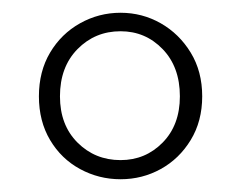

<svg xmlns="http://www.w3.org/2000/svg" viewBox="-20 -759 376 301"><path d="M169 -508Q208 -508 235 -535.5Q262 -563 262 -608Q262 -654 235 -682Q208 -710 169 -710Q129 -710 101.5 -682Q74 -654 74 -608Q74 -563 101.5 -535.5Q129 -508 169 -508ZM169 -478Q135 -478 105.5 -494Q76 -510 58.5 -539.5Q41 -569 41 -608Q41 -647 58.5 -676.5Q76 -706 105.5 -722.5Q135 -739 169 -739Q203 -739 232 -722.5Q261 -706 279 -676.5Q297 -647 297 -608Q297 -569 279 -539.5Q261 -510 232 -494Q203 -478 169 -478Z"/></svg>

Font: Noto Serif JP ExtraLight
Style: Regular
Weight: 200
Designer: Ryoko NISHIZUKA  (kana & ideographs); Frank Grießhammer (Latin, Greek & Cyrillic); Wenlong ZHANG  (bopomofo); Sandoll Co
Foundry: Adobe
Version: Version 2.002-H1;hotconv 1.1.0;makeotfexe 2.6.0